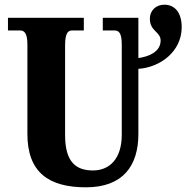

<svg xmlns="http://www.w3.org/2000/svg" viewBox="-20 -790 796 820"><path d="M347 10C507 10 571 -84 571 -218V-496C663 -502 756 -569 756 -674C756 -738 725 -770 682 -770C647 -770 620 -746 620 -710C620 -656 666 -655 666 -617C666 -568 614 -548 571 -542V-714H419V-660H468C486 -660 500 -652 500 -600V-214C500 -111 447 -62 377 -62C300 -62 258 -103 258 -213V-596C258 -652 272 -660 289 -660H338V-714H14V-660H64C82 -660 97 -652 97 -600V-218C97 -54 188 10 347 10Z"/></svg>

Font: Noto Serif Condensed ExtraBold
Style: Regular
Weight: 800
Width: 3
Designer: Monotype Design Team
Foundry: Monotype Imaging Inc.
Version: Version 2.013